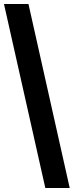

<svg xmlns="http://www.w3.org/2000/svg" viewBox="-20 -828 372 968"><path d="M208.5 120 0 -808H123.5L331.5 120Z"/></svg>

Font: Encode Sans Semi Condensed SmBd
Style: Regular
Weight: 600
Width: 4
Designer: Multiple Designers
Foundry: Impallari Type
Version: Version 2.000